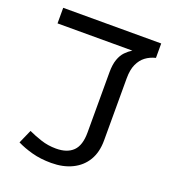

<svg xmlns="http://www.w3.org/2000/svg" viewBox="-132 -817 836 926"><g transform="rotate(20 286.0 -353.5)"><path d="M235 8Q180 8 136 -4Q92 -16 58 -33L89 -103Q119 -89 155.5 -77Q192 -65 233 -65Q290 -65 320 -94.5Q350 -124 350 -190V-499Q350 -539 359.5 -565.5Q369 -592 384.5 -608Q400 -624 418 -635H34V-715H537V-641Q508 -634 486 -617.5Q464 -601 451 -572.5Q438 -544 438 -500V-181Q438 -121 413 -79Q388 -37 342 -14.5Q296 8 235 8Z"/></g></svg>

Font: kannada25
Style: Book
Weight: 400
Designer: Jelle Bosma - Monotype Design Team
Foundry: Monotype Imaging Inc.
Version: Version 2.003